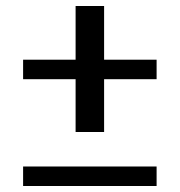

<svg xmlns="http://www.w3.org/2000/svg" viewBox="-20 -620 599 640"><path d="M327 -180H232V-356H57V-421H232V-600H327V-421H502V-356H327ZM502 0H57V-65H502Z"/></svg>

Font: Maitree Medium
Style: Regular
Weight: 500
Designer: CadsonDemak Team
Foundry: CadsonDemak
Version: Version 1.010